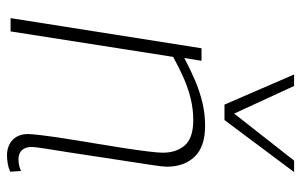

<svg xmlns="http://www.w3.org/2000/svg" viewBox="-172 -658 840 535"><g transform="rotate(90 247.5 -390.0)"><path d="M114 -532H149L141 -484Q173 -501 203.5 -514Q234 -527 265.5 -534.5Q297 -542 330 -542Q388 -542 416 -513Q444 -484 444 -435Q444 -424 439.5 -395Q435 -366 429 -326.5Q423 -287 416.5 -244Q410 -201 404 -162.5Q398 -124 393.5 -96Q389 -68 389 -59Q389 -41 398 -31.5Q407 -22 424 -22Q431 -22 439 -23.5Q447 -25 456 -29L458 1Q447 6 435 8Q423 10 412 10Q395 10 381.5 3Q368 -4 360.5 -17Q353 -30 353 -48Q353 -59 356.5 -87.5Q360 -116 366 -154.5Q372 -193 379 -234.5Q386 -276 392 -315Q398 -354 401.5 -383Q405 -412 405 -424Q405 -462 384.5 -485.5Q364 -509 314 -509Q284 -509 255 -502Q226 -495 197.5 -482.5Q169 -470 138 -453L67 0H30ZM459 -790 314 -596H271L187 -790H219L296 -623L427 -790Z"/></g></svg>

Font: Georama ExtraCondensed Thin ExtraLight
Style: Italic
Weight: 250
Italic angle: -9°
Version: Version 1.001